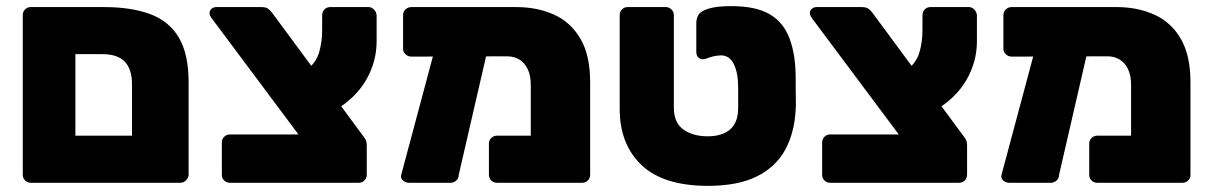

<svg xmlns="http://www.w3.org/2000/svg" viewBox="-20 -594 3937 624"><path d="M80 0Q69 0 61.5 -7.5Q54 -15 54 -26V-545Q54 -556 61.5 -563.5Q69 -571 80 -571H318Q407 -571 468.5 -548Q530 -525 561.5 -471.5Q593 -418 593 -326V-27Q593 -17 585 -8.5Q577 0 566 0ZM225 -153H409V-321Q409 -369 385.5 -393.5Q362 -418 313 -418H225Z M727 0Q716 0 708.5 -7.5Q701 -15 701 -26V-131Q701 -142 708.5 -149.5Q716 -157 727 -157H950L667 -536Q665 -539 663 -543Q661 -547 661 -551Q661 -560 667.5 -565.5Q674 -571 683 -571H830Q846 -571 853.5 -564Q861 -557 864 -553L1158 -155Q1163 -149 1167.5 -141.5Q1172 -134 1172 -121V-26Q1172 -15 1164.5 -7.5Q1157 0 1146 0ZM1074 -239 978 -368Q1007 -390 1017 -423.5Q1027 -457 1027 -496V-543Q1027 -556 1034.5 -563.5Q1042 -571 1053 -571H1178Q1188 -571 1196 -562.5Q1204 -554 1204 -543V-460Q1204 -394 1171 -336Q1138 -278 1074 -239Z M1628 -411 1317 -410Q1306 -410 1298 -417.5Q1290 -425 1290 -436V-545Q1290 -556 1298 -563.5Q1306 -571 1317 -571H1658Q1726 -571 1780.5 -546.5Q1835 -522 1866.5 -468Q1898 -414 1898 -327V-26Q1898 -15 1890.5 -7.5Q1883 0 1872 0H1595Q1584 0 1576.5 -7.5Q1569 -15 1569 -26V-127Q1569 -138 1576.5 -145.5Q1584 -153 1595 -153H1705V-318Q1705 -349 1695 -369.5Q1685 -390 1668 -400.5Q1651 -411 1628 -411ZM1309 0Q1298 0 1289.5 -7.5Q1281 -15 1284 -26L1398 -452Q1401 -463 1407.5 -470.5Q1414 -478 1424 -478L1542 -477Q1553 -477 1561.5 -467Q1570 -457 1568 -447L1471 -26Q1471 -15 1463 -7.5Q1455 0 1445 0Z M2281 10Q2136 10 2065 -57.5Q1994 -125 1994 -240V-545Q1994 -556 2001.5 -563.5Q2009 -571 2020 -571H2144Q2154 -571 2162 -563.5Q2170 -556 2170 -545V-245Q2170 -195 2201 -173Q2232 -151 2280 -151Q2327 -151 2353 -173.5Q2379 -196 2379 -243Q2379 -254 2379 -265Q2379 -276 2379 -288Q2379 -300 2379 -310Q2379 -357 2365 -385.5Q2351 -414 2323 -414Q2311 -414 2297 -410.5Q2283 -407 2274 -403Q2262 -399 2252.5 -405Q2243 -411 2243 -425V-520Q2243 -530 2247.5 -541Q2252 -552 2264 -558Q2276 -565 2297.5 -569.5Q2319 -574 2358 -574Q2436 -574 2481 -548Q2526 -522 2546 -469Q2566 -416 2566 -339Q2566 -329 2566 -308.5Q2566 -288 2566.5 -268Q2567 -248 2566 -238Q2562 -162 2531.5 -106.5Q2501 -51 2439.5 -20.5Q2378 10 2281 10Z M2678 0Q2667 0 2659.5 -7.5Q2652 -15 2652 -26V-131Q2652 -142 2659.5 -149.5Q2667 -157 2678 -157H2901L2618 -536Q2616 -539 2614 -543Q2612 -547 2612 -551Q2612 -560 2618.5 -565.5Q2625 -571 2634 -571H2781Q2797 -571 2804.5 -564Q2812 -557 2815 -553L3109 -155Q3114 -149 3118.5 -141.5Q3123 -134 3123 -121V-26Q3123 -15 3115.5 -7.5Q3108 0 3097 0ZM3025 -239 2929 -368Q2958 -390 2968 -423.5Q2978 -457 2978 -496V-543Q2978 -556 2985.5 -563.5Q2993 -571 3004 -571H3129Q3139 -571 3147 -562.5Q3155 -554 3155 -543V-460Q3155 -394 3122 -336Q3089 -278 3025 -239Z M3579 -411 3268 -410Q3257 -410 3249 -417.5Q3241 -425 3241 -436V-545Q3241 -556 3249 -563.5Q3257 -571 3268 -571H3609Q3677 -571 3731.5 -546.5Q3786 -522 3817.5 -468Q3849 -414 3849 -327V-26Q3849 -15 3841.5 -7.5Q3834 0 3823 0H3546Q3535 0 3527.5 -7.5Q3520 -15 3520 -26V-127Q3520 -138 3527.5 -145.5Q3535 -153 3546 -153H3656V-318Q3656 -349 3646 -369.5Q3636 -390 3619 -400.5Q3602 -411 3579 -411ZM3260 0Q3249 0 3240.5 -7.5Q3232 -15 3235 -26L3349 -452Q3352 -463 3358.5 -470.5Q3365 -478 3375 -478L3493 -477Q3504 -477 3512.5 -467Q3521 -457 3519 -447L3422 -26Q3422 -15 3414 -7.5Q3406 0 3396 0Z"/></svg>

Font: Rubik ExtraBold
Style: Regular
Weight: 800
Designer: Hubert and Fischer
Foundry: Hubert and Fischer
Version: Version 2.300;gftools[0.9.30]